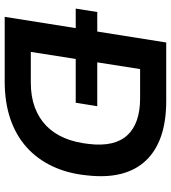

<svg xmlns="http://www.w3.org/2000/svg" viewBox="26 -772 745 838"><g transform="rotate(90 399.0 -352.5)"><path d="M53 0 165 -705H420Q596 -705 680 -616.5Q764 -528 745 -360Q737 -276 705.5 -209Q674 -142 622 -95.5Q570 -49 498 -24.5Q426 0 334 0ZM206 -114H341Q401 -114 448 -131.5Q495 -149 528.5 -181.5Q562 -214 582 -261.5Q602 -309 608 -369Q621 -480 569.5 -535.5Q518 -591 408 -591H281ZM17 -310 32 -404H443L428 -310Z"/></g></svg>

Font: Nunito Sans 8pt
Style: Bold Italic
Weight: 700
Italic angle: -9°
Version: Version 3.101;gftools[0.9.27]